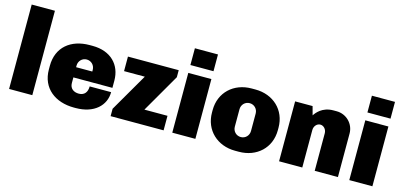

<svg xmlns="http://www.w3.org/2000/svg" viewBox="-64 -1146 3328 1582"><g transform="rotate(15 1599.5 -355.0)"><path d="M248 -720H50V0H248Z M623 -521H598C439 -521 325 -431 325 -271V-240C325 -80 446 10 605 10H620C778 10 869 -79 869 -192H686C686 -143 662 -111 614 -111C571 -111 537 -134 537 -181V-229H870V-291C870 -424 780 -521 623 -521ZM606 -400C645 -400 675 -369 675 -330V-316H537V-330C537 -369 567 -400 606 -400Z M1360 -511H927V-387H1104L916 -63V0H1368V-124H1171L1360 -451Z M1639 -577V-720H1442V-577ZM1639 0V-510H1442V0Z M2012 -521H1980C1828 -521 1715 -417 1715 -266V-245C1715 -95 1828 10 1980 10H2012C2164 10 2277 -93 2277 -245V-266C2277 -417 2164 -521 2012 -521ZM1996 -400C2035 -400 2065 -369 2065 -330V-181C2065 -142 2035 -111 1996 -111C1957 -111 1927 -142 1927 -181V-330C1927 -369 1957 -400 1996 -400Z M2705 -521H2677C2581 -521 2537 -460 2522 -437L2502 -511H2353V0H2551V-320C2551 -353 2575 -380 2604 -380C2633 -380 2657 -353 2657 -320V0H2855V-371C2855 -454 2788 -521 2705 -521Z M3149 -577V-720H2952V-577ZM3149 0V-510H2952V0Z"/></g></svg>

Font: Chivo Light
Style: Bold
Weight: 900
Designer: Hector Gatti
Foundry: Omnibus-Type
Version: Version 1.003;PS 001.003;hotconv 1.0.70;makeotf.lib2.5.58329